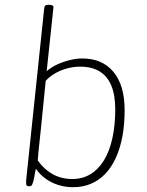

<svg xmlns="http://www.w3.org/2000/svg" viewBox="-20 -772 609 798"><path d="M284 6Q253 6 224.5 -2.5Q196 -11 171.5 -28Q147 -45 129 -71Q124 -43 120.5 -27Q117 -11 113.5 -4.5Q110 2 103 2H100Q90 2 89 -5.5Q88 -13 89 -26L164 -740Q165 -746 168.5 -749Q172 -752 181 -752H185Q194 -752 198.5 -749Q203 -746 202 -740L174 -476Q192 -492 216.5 -503.5Q241 -515 269 -522Q297 -529 322 -529Q363 -529 395 -515.5Q427 -502 450.5 -474.5Q474 -447 486 -407Q498 -367 498 -314Q498 -254 488.5 -204Q479 -154 461 -115Q443 -76 417 -49Q391 -22 357.5 -8Q324 6 284 6ZM281 -28Q323 -28 356 -48Q389 -68 412 -105.5Q435 -143 447 -197Q459 -251 459 -318Q459 -377 442.5 -416.5Q426 -456 393.5 -475.5Q361 -495 313 -495Q286 -495 258.5 -487.5Q231 -480 208 -466.5Q185 -453 170 -436L149 -227Q146 -198 142.5 -166.5Q139 -135 137 -105Q163 -68 199 -48Q235 -28 281 -28Z"/></svg>

Font: Asap Thin
Style: Italic
Weight: 250
Italic angle: -6°
Designer: Pablo Cosgaya
Foundry: Omnibus-Type
Version: Version 3.001